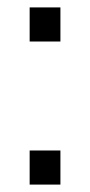

<svg xmlns="http://www.w3.org/2000/svg" viewBox="-20 -498 242 518"><path d="M60 -478H143V-386H60ZM60 0V-92H143V0Z"/></svg>

Font: SUSE Light
Style: Regular
Weight: 300
Designer: Rene Bieder
Foundry: SUSE
Version: Version 1.000